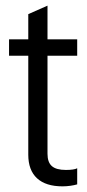

<svg xmlns="http://www.w3.org/2000/svg" viewBox="-20 -649 309 679"><path d="M201 10Q142 10 111 -18.5Q80 -47 80 -102V-599L148 -629V-105Q148 -75 163.5 -61.5Q179 -48 213 -48Q227 -48 237.5 -49.5Q248 -51 253 -54V3Q243 6 229 8Q215 10 201 10ZM12 -452V-510H253V-452Z"/></svg>

Font: Instrument Sans Condensed
Style: Regular
Weight: 400
Width: 3
Designer: Rodrigo Fuenzalida
Foundry: fragTYPE
Version: Version 1.000;gftools[0.9.28]